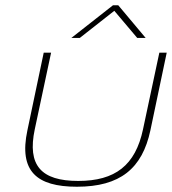

<svg xmlns="http://www.w3.org/2000/svg" viewBox="-20 -700 653 729"><path d="M84 -205C51 -50 119 9 272 9C436 9 520 -60 551 -205L613 -500H585L523 -209C494 -72 417 -13 277 -13C136 -13 83 -72 112 -209L174 -500H146ZM251 -556H283L414 -659L501 -556H533L429 -680H409Z"/></svg>

Font: LT Wave Thin
Style: Italic
Weight: 100
Designer: Daniel Lyons
Version: Version 2.5 (Glyphs App)